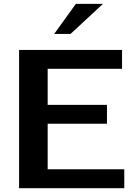

<svg xmlns="http://www.w3.org/2000/svg" viewBox="-20 -987 699 1007"><path d="M520 -966.8 350.1 -809.1H264.2L377.9 -966.8ZM631.8 0H80.1V-725.1H620.1V-626H230V-437H541V-337.9H230V-99.1H631.8Z"/></svg>

Font: Aurulent Sans
Style: Bold
Weight: 700
Version: Version 2007.05.04